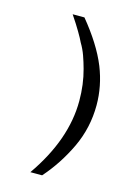

<svg xmlns="http://www.w3.org/2000/svg" viewBox="-85 -512 384 585"><g transform="rotate(15 106.5 -219.0)"><path d="M107.9 30.3Q152.8 -20.5 182.9 -84Q212.9 -147.5 212.9 -218.8Q212.9 -278.8 189.9 -336.9Q176.8 -369.1 156.2 -401.6Q135.7 -434.1 107.9 -467.8H70.8Q88.9 -440.9 100.3 -421.4Q111.8 -401.9 116.7 -391.1Q127 -374 133.8 -355Q140.6 -335.9 146 -315.9Q158.7 -270 158.7 -217.8Q158.7 -95.7 70.8 30.3Z"/></g></svg>

Font: ML-NILA02
Style: Regular
Weight: 400
Version: Version ML-NILA02 1.0